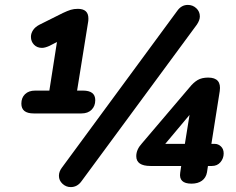

<svg xmlns="http://www.w3.org/2000/svg" viewBox="-20 -744 960 782"><path d="M67 -322Q67 -346 82 -360.5Q97 -375 123 -375H181L212 -573L181 -557Q163 -549 151 -549Q131 -549 118.5 -562Q106 -575 106 -594Q106 -608 114.5 -621Q123 -634 140 -643L236 -691Q255 -700 268 -704Q281 -708 297 -708Q340 -708 340 -669Q340 -659 339 -655L294 -375H318Q368 -375 368 -336Q368 -312 353 -297Q338 -282 312 -282H117Q67 -282 67 -322ZM268 18Q249 18 234.5 4.5Q220 -9 220 -28Q220 -45 232 -61L702 -700Q719 -724 745 -724Q765 -724 779.5 -710.5Q794 -697 794 -677Q794 -662 782 -644L312 -6Q295 18 268 18ZM714 -41 718 -68H593Q535 -68 535 -108Q535 -135 558 -160L752 -388Q768 -408 785 -418Q802 -428 828 -428Q883 -428 875 -373L841 -158H855Q869 -158 880 -147.5Q891 -137 891 -119Q891 -99 878 -83.5Q865 -68 843 -68H827L823 -42Q819 -20 802.5 -8Q786 4 760 4Q707 4 714 -41ZM752 -276 653 -158H733Z"/></svg>

Font: SN Pro Bold
Style: Bold Italic
Weight: 700
Italic angle: -9°
Designer: Tobias Whetton
Foundry: Supernotes
Version: Version 1.003